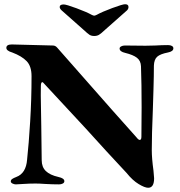

<svg xmlns="http://www.w3.org/2000/svg" viewBox="-20 -868 849 907"><path d="M10 0ZM578 -51Q486 -149 386 -260L193 -468Q183 -480 180 -480Q173 -480 173 -460Q172 -424 173.5 -362Q175 -300 175 -272Q177 -158 177 -111Q177 -79 196.5 -60Q216 -41 256 -32Q284 -26 284 -12Q284 -5 276.5 -1Q269 3 259 3Q228 3 194 1Q166 -1 148 -1Q118 -1 90 1Q62 3 55 3Q47 3 39 -1Q31 -5 31 -11Q31 -18 37.5 -22.5Q44 -27 57 -32Q103 -49 108 -114Q116 -188 122.5 -293.5Q129 -399 129 -508Q129 -555 106 -579Q83 -603 38 -620Q10 -628 10 -642Q10 -658 36 -658Q54 -658 114 -656Q222 -653 230 -653Q242 -653 251 -642Q290 -598 406 -466Q504 -354 624 -220Q634 -207 640 -207Q648 -207 648 -222L649 -362Q649 -471 646 -555Q645 -581 627 -595Q609 -609 572 -618Q545 -624 545 -639Q545 -645 552.5 -649Q560 -653 570 -653L667 -652L713 -653Q745 -655 774 -655Q785 -655 792 -651Q799 -647 799 -640Q799 -625 773 -620Q737 -613 722.5 -600Q708 -587 707 -558Q707 -513 705 -445.5Q703 -378 702 -349Q697 -232 697 -158Q697 -120 705 -62L708 -26Q708 19 680 19Q664 19 635 1.5Q606 -16 578 -51ZM413 -798Q421 -794 425 -794Q429 -794 437 -798Q462 -812 510.5 -830Q559 -848 571 -848Q587 -848 587 -835Q587 -826 580 -819L476 -727Q457 -709 447.5 -703.5Q438 -698 425 -698Q412 -698 403 -703.5Q394 -709 375 -727L270 -820Q262 -828 262 -835Q262 -847 281 -847Q293 -847 341.5 -829Q390 -811 413 -798Z"/></svg>

Font: EB Garamond
Style: Bold
Weight: 700
Designer: Georg Duffner and Octavio Pardo
Foundry: Georg Duffner
Version: Version 1.000; ttfautohint (v1.6)